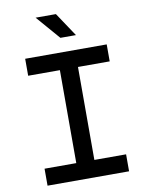

<svg xmlns="http://www.w3.org/2000/svg" viewBox="-108 -1116 916 1192"><g transform="rotate(-10 350.0 -520.0)"><path d="M93 0V-107H293V-693H93V-800H607V-693H407V-107H607V0ZM429 -890H331L201 -1040H329Z"/></g></svg>

Font: Martian Mono
Style: Regular
Weight: 400
Monospace: yes
Designer: Roman Shamin
Foundry: Evil Martians
Version: Version 1.000; ttfautohint (v1.8.4.7-5d5b)